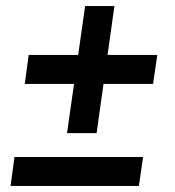

<svg xmlns="http://www.w3.org/2000/svg" viewBox="-20 -580 580 636"><path d="M75 -398H501L487 -302H62ZM262 -560H359L300 -139H202ZM28 -60H454L440 36H15Z"/></svg>

Font: Pathway Extreme SemiCondensed
Style: Bold Italic
Weight: 700
Width: 4
Italic angle: -8°
Version: Version 1.001;gftools[0.9.26]